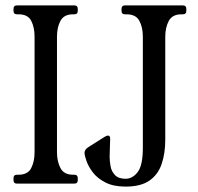

<svg xmlns="http://www.w3.org/2000/svg" viewBox="-20 -680 732 711"><path d="M191 -116Q191 -82 204 -57.5Q217 -33 250 -33H255Q268 -33 268 -20V-13Q268 0 255 0H43Q30 0 30 -13V-20Q30 -33 43 -33H49Q83 -33 95.5 -57.5Q108 -82 108 -116V-544Q108 -579 95.5 -603Q83 -627 49 -627H43Q30 -627 30 -640V-647Q30 -660 43 -660H255Q268 -660 268 -647V-640Q268 -627 255 -627H250Q217 -627 204 -603Q191 -579 191 -544ZM657 -660Q670 -660 670 -647V-640Q670 -627 657 -627H652Q618 -627 605 -602.5Q592 -578 592 -544V-162Q592 -112 578.5 -72.5Q565 -33 533 -11Q501 11 445 11Q400 11 370 -4.5Q340 -20 323.5 -42Q307 -64 300 -84.5Q293 -105 293 -114Q293 -126 307 -135L367 -173Q375 -178 380 -178Q388 -178 388 -166Q388 -159 387 -136.5Q386 -114 386 -98Q386 -83 389.5 -64Q393 -45 406 -31.5Q419 -18 445 -18Q471 -18 490 -43Q509 -68 509 -133V-544Q509 -579 496 -603Q483 -627 449 -627H443Q430 -627 430 -640V-647Q430 -660 443 -660Z"/></svg>

Font: Young Serif Light
Style: Regular
Weight: 300
Designer: Bastien Sozeau
Foundry: NBR — Bastien Sozeau
Version: Version 5.001